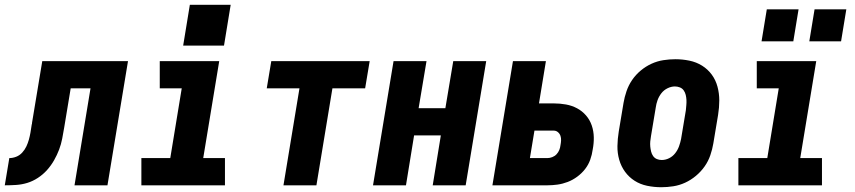

<svg xmlns="http://www.w3.org/2000/svg" viewBox="-62 -776 3582 804"><path d="M-42 0 -23 -114Q-9 -114 5.5 -119.5Q20 -125 31 -137Q42 -149 48.5 -163Q55 -177 59 -191.5Q63 -206 65.5 -220.5Q68 -235 70 -249Q70 -251 70.5 -252.5Q71 -254 71 -255L72 -258Q72 -259 72 -259.5Q72 -260 72 -261L115 -520H474L388 0H250L317 -406H234L207 -243Q203 -219 198.5 -195.5Q194 -172 185.5 -149.5Q177 -127 164.5 -105Q152 -83 135 -64Q118 -45 96.5 -31Q75 -17 52 -10Q29 -3 5 -1.5Q-19 0 -42 0Z M530 0V-114H651L699 -406H607V-520H856L789 -114H880V0ZM705 -585 733 -756H904L876 -585Z M1125 0 1192 -406H1055L1074 -520H1486L1467 -406H1330L1263 0Z M1500 0 1586 -520H1724L1691 -323H1803L1836 -520H1974L1888 0H1750L1784 -209H1672L1638 0Z M2000 0 2086 -520H2224L2195 -343H2257Q2283 -343 2308 -338.5Q2333 -334 2354.5 -322.5Q2376 -311 2392 -292.5Q2408 -274 2416 -250.5Q2424 -227 2424.5 -201.5Q2425 -176 2420 -150Q2417 -128 2409.5 -107Q2402 -86 2388 -68Q2374 -50 2355 -36Q2336 -22 2315 -14Q2294 -6 2272.5 -3Q2251 0 2230 0ZM2157 -114H2230Q2240 -114 2250.5 -118Q2261 -122 2268.5 -130Q2276 -138 2280 -148Q2284 -158 2285 -168Q2287 -178 2287.5 -188Q2288 -198 2285 -207Q2282 -216 2274.5 -222.5Q2267 -229 2257 -229H2176Z M2707 8Q2707 8 2707 8Q2707 8 2707 8Q2677 8 2648 2Q2619 -4 2595.5 -19Q2572 -34 2555.5 -56.5Q2539 -79 2531 -107Q2523 -135 2523.5 -164.5Q2524 -194 2529 -225L2549 -345Q2553 -369 2561.5 -394Q2570 -419 2585 -441Q2600 -463 2621 -480.5Q2642 -498 2666 -509Q2690 -520 2715.5 -524Q2741 -528 2766 -528Q2766 -528 2766 -528Q2766 -528 2766 -528Q2796 -528 2825 -522Q2854 -516 2878 -501Q2902 -486 2918.5 -463.5Q2935 -441 2942.5 -413Q2950 -385 2950 -355.5Q2950 -326 2945 -295L2925 -175Q2921 -151 2912.5 -126Q2904 -101 2888.5 -79Q2873 -57 2852 -39.5Q2831 -22 2807 -11Q2783 0 2757.5 4Q2732 8 2707 8ZM2709 -106Q2725 -106 2740 -113.5Q2755 -121 2765.5 -134.5Q2776 -148 2781.5 -163.5Q2787 -179 2790 -194L2810 -314Q2811 -325 2812 -336Q2813 -347 2812.5 -357.5Q2812 -368 2809.5 -378.5Q2807 -389 2801 -397.5Q2795 -406 2785 -410Q2775 -414 2764 -414Q2749 -414 2733.5 -406.5Q2718 -399 2707.5 -385.5Q2697 -372 2691.5 -356.5Q2686 -341 2684 -326L2664 -206Q2662 -195 2661 -184Q2660 -173 2661 -162.5Q2662 -152 2664.5 -141.5Q2667 -131 2673 -122.5Q2679 -114 2688.5 -110Q2698 -106 2709 -106Z M3030 0V-114H3151L3199 -406H3107V-520H3356L3289 -114H3380V0ZM3460 -603H3327L3349 -737H3482ZM3260 -603H3127L3149 -737H3282Z"/></svg>

Font: Iosevka SS04 Heavy Oblique
Style: Regular
Weight: 900
Italic angle: -9°
Monospace: yes
Designer: Belleve Invis
Foundry: Belleve Invis
Version: Version 19.0.0; ttfautohint (v1.8.4)